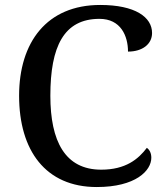

<svg xmlns="http://www.w3.org/2000/svg" viewBox="-20 -744 669 774"><path d="M370 10C527 10 590 -56 590 -108C590 -127 583 -140 572 -148C538 -103 487 -60 388 -60C242 -60 183 -175 183 -358C183 -556 237 -668 381 -668C467 -668 496 -599 496 -536C554 -536 593 -566 593 -611C593 -675 525 -724 384 -724C169 -724 57 -574 57 -358C57 -137 164 10 370 10Z"/></svg>

Font: Noto Serif Devanagari Medium
Style: Regular
Weight: 500
Designer: Universal Thirst, Indian Type Foundry and the Monotype Design Team
Foundry: Monotype Imaging Inc.
Version: Version 2.004